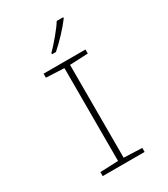

<svg xmlns="http://www.w3.org/2000/svg" viewBox="-227 -1054 1017 1159"><g transform="rotate(-30 281.5 -475.0)"><path d="M239 -798V-790H266C315 -832 376 -898 409 -943V-950H364C336 -905 281 -841 239 -798ZM136 0H428V-28L301 -33V-680L428 -686V-714H136V-686L262 -680V-33L136 -28Z"/></g></svg>

Font: Noto Sans Mono SemiCondensed ExtraLight
Style: Regular
Weight: 200
Width: 4
Designer: Monotype Design Team
Foundry: Monotype Imaging Inc.
Version: Version 2.014